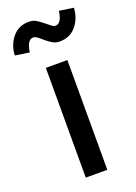

<svg xmlns="http://www.w3.org/2000/svg" viewBox="-185 -804 610 863"><g transform="rotate(-20 119.5 -373.0)"><path d="M70 0V-525H173V0ZM171 -615Q151 -615 137.5 -623Q124 -631 109 -643Q90 -660 80.5 -666.5Q71 -673 63 -673Q34 -673 26 -615L-42 -625Q-40 -674 -10.5 -710Q19 -746 68 -746Q88 -746 101.5 -738Q115 -730 130 -718Q150 -702 159 -695Q168 -688 176 -688Q205 -688 213 -746L281 -736Q279 -687 249.5 -651Q220 -615 171 -615Z"/></g></svg>

Font: Lexend Deca
Style: Regular
Weight: 400
Designer: Bonnie Shaver-Troup, Thomas Jockin
Foundry: Lexend
Version: Version 1.008; ttfautohint (v1.8.4.7-5d5b)